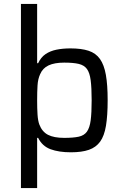

<svg xmlns="http://www.w3.org/2000/svg" viewBox="-20 -763 630 972"><path d="M86 189V-743H168V-443H173Q187 -473 210.5 -489Q234 -505 266 -511.5Q298 -518 337 -518Q392 -518 428.5 -506Q465 -494 486 -464.5Q507 -435 516 -384Q525 -333 525 -256Q525 -178 516.5 -126.5Q508 -75 487 -46Q466 -17 430 -4.5Q394 8 339 8Q278 8 236 -7.5Q194 -23 173 -65H168V189ZM305 -65Q351 -65 378.5 -71Q406 -77 420 -96.5Q434 -116 439 -153.5Q444 -191 444 -255Q444 -319 439 -357Q434 -395 420 -414Q406 -433 378.5 -439.5Q351 -446 305 -446Q256 -446 226 -432Q196 -418 183 -387Q172 -363 170 -330.5Q168 -298 168 -255Q168 -214 170 -183Q172 -152 179 -133Q193 -96 223 -80.5Q253 -65 305 -65Z"/></svg>

Font: Saira Thin
Style: Regular
Weight: 400
Version: Version 1.101